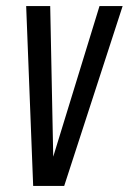

<svg xmlns="http://www.w3.org/2000/svg" viewBox="-20 -611 423 631"><path d="M89 0 66 -591H145L155 -93H154L307 -591H383L191 0Z"/></svg>

Font: Alumni Sans Medium
Style: Italic
Weight: 500
Italic angle: -8°
Designer: Robert E. Leuschke
Foundry: Robert E. Leuschke
Version: Version 1.016